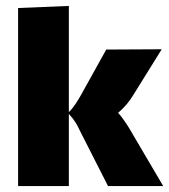

<svg xmlns="http://www.w3.org/2000/svg" viewBox="-20 -627 570 647"><path d="M430 -170C417 -193 400 -222 378 -247C401 -266 417 -287 428 -305L525 -461L338 -460L253 -307C243 -290 231 -268 212 -249V-607L41 -600V0H212V-243C230 -224 240 -207 249 -187L344 0H530Z"/></svg>

Font: FilmFarsi_V5 Display
Style: Regular
Weight: 400
Designer: Borna Izadpanah
Foundry: Borna Izadpanah
Version: Version 1.000;PS 001.000;hotconv 1.0.88;makeotf.lib2.5.64775